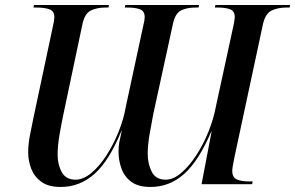

<svg xmlns="http://www.w3.org/2000/svg" viewBox="-20 -734 1173 763"><path d="M221 9Q173 9 145 -11Q117 -31 104.5 -62.5Q92 -94 92 -129Q92 -160 99 -196.5Q106 -233 113 -266L191 -633Q193 -641 194.5 -650.5Q196 -660 196 -666Q196 -690 176.5 -697Q157 -704 126 -704H113L115 -714H413L411 -704H398Q365 -704 340.5 -692Q316 -680 307 -635L232 -280Q224 -242 216.5 -198.5Q209 -155 209 -119Q209 -80 225.5 -50Q242 -20 280 -20Q311 -20 343 -46.5Q375 -73 403 -116.5Q431 -160 451.5 -211Q472 -262 480 -310L550 -635Q555 -654 555 -666Q555 -690 536.5 -697Q518 -704 488 -704H476L478 -714H771L769 -704H756Q723 -704 699.5 -692.5Q676 -681 667 -638L589 -280Q582 -245 574.5 -201Q567 -157 567 -123Q567 -83 583 -51.5Q599 -20 638 -20Q669 -20 700.5 -47Q732 -74 760 -117Q788 -160 808.5 -211Q829 -262 838 -311L909 -638Q910 -645 911.5 -653Q913 -661 913 -666Q913 -690 894.5 -697Q876 -704 847 -704H834L836 -714H1133L1131 -704H1117Q1085 -704 1060 -692.5Q1035 -681 1025 -638L911 -106Q907 -87 905 -74Q903 -61 903 -55Q903 -29 921 -21Q939 -13 970 -13H984L982 -2H781L821 -212H820Q770 -95 712 -43Q654 9 578 9Q530 9 502.5 -11Q475 -31 463 -63.5Q451 -96 451 -131Q451 -152 454 -168.5Q457 -185 464 -215H463Q414 -95 355.5 -43Q297 9 221 9Z"/></svg>

Font: Noto Serif Display Medium
Style: Italic
Weight: 500
Italic angle: -12°
Designer: Monotype Design Team
Foundry: Monotype Imaging Inc.
Version: Version 2.009